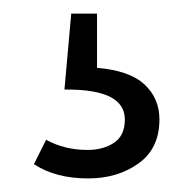

<svg xmlns="http://www.w3.org/2000/svg" viewBox="-20 -36 285 283"><path d="M110 227Q62 227 30 206L48 170Q75 185 109 185Q132 185 148 174.5Q164 164 164 140Q164 96 79 96H75L85 -16H123V64Q171 68 193 88.5Q215 109 215 140Q215 183 184 205Q153 227 110 227Z"/></svg>

Font: Trujillo Light
Style: Regular
Weight: 300
Designer: Fira Sans original fonts by bBox Type GmbH, Carrois Corporate GbR, & Edenspiekermann AG / Changes by Cristiano Sobral
Foundry: Fira Sans original fonts by bBox Type GmbH, Carrois Corporate GbR, & Edenspiekermann AG / Changes by Cristiano Sobral
Version: Version 4.301;July 28, 2020;FontCreator 13.0.0.2655 64-bit